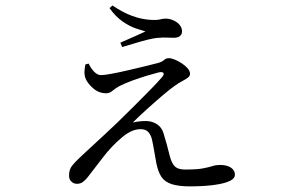

<svg xmlns="http://www.w3.org/2000/svg" viewBox="-20 -612 1040 683"><path d="M295.2 -385.8Q303.8 -368.2 315.3 -356.5Q326.8 -344.8 339.3 -344.8Q351.2 -344.8 377.4 -349.7Q403.7 -354.6 435.7 -362Q467.7 -369.4 497 -376.6Q526.3 -383.8 543.1 -388.2Q556.7 -392.2 563.8 -398.7Q570.9 -405.1 580.5 -405.1Q589.2 -405.1 601.8 -400Q614.5 -394.8 626.9 -386.6Q639.3 -378.3 647.7 -368.7Q656 -359.2 656 -349.3Q656 -341.4 648.1 -335.6Q640.1 -329.7 627.8 -323.2Q615.5 -316.7 602.5 -307.4Q586.3 -296.2 558.8 -272.9Q531.3 -249.6 502.4 -223.4Q473.6 -197.3 452.4 -176.1Q463.4 -178.9 476.1 -180.2Q488.8 -181.5 498.8 -181.5Q520.7 -181.5 538.1 -170.3Q555.6 -159.2 561.9 -137.3Q567.5 -119.1 573.6 -97.1Q579.7 -75.1 584 -56.7Q591.2 -29.9 602.6 -19.4Q614.1 -8.9 638.3 -8.9Q680.4 -8.9 701.8 -13Q723.3 -17.1 735.8 -21.2Q748.3 -25.3 762.5 -25.3Q786.8 -25.3 801.3 -15.8Q815.7 -6.2 815.7 9.5Q815.7 22.2 800.2 30.3Q784.6 38.3 760.4 42.9Q736.2 47.6 708.9 49.3Q681.6 51 657 51Q615.5 51 590.9 43.1Q566.4 35.2 554.4 17.4Q542.5 -0.3 536.3 -30.6Q532.5 -50.3 528.8 -73.1Q525 -95.9 520.6 -115.9Q516.8 -131.8 507.6 -142.2Q498.4 -152.5 480.3 -152.5Q462.3 -152.5 445.5 -144.3Q428.7 -136.2 411.3 -121.1Q375.7 -90.8 345 -50.5Q314.3 -10.2 292.3 18Q284 28.5 275 35.2Q266 41.9 253.9 41.9Q242.2 41.9 233.9 33.9Q225.6 25.9 225.6 12.8Q225.6 -9.1 236.5 -22.6Q247.4 -36.1 263.8 -51.4Q279.8 -67 303.7 -88.6Q327.6 -110.1 352.3 -133.5Q377 -156.9 396.2 -174.8Q425 -202.4 455.7 -233.3Q486.5 -264.1 513.4 -291.4Q540.4 -318.8 555.8 -336.9Q565.2 -347.6 561.1 -352.6Q557 -357.5 543.9 -354.3Q529.2 -350.7 503.9 -343.1Q478.5 -335.5 451.9 -325.8Q425.3 -316.1 404.5 -305.6Q388.6 -296.5 379.3 -288.4Q369.9 -280.2 357.3 -280.2Q331.2 -280.2 310.2 -298.9Q289.2 -317.6 283.4 -335.7Q279.7 -347.2 280.6 -359.1Q281.4 -371.1 283.8 -382.8ZM369.6 -583.1 380 -592.5Q417.2 -567.3 451.2 -555Q485.1 -542.7 519.6 -541.1Q538.8 -540.3 549.4 -543Q560 -545.8 569.2 -545.8Q582.7 -545.8 596.3 -539.9Q609.9 -534 618.8 -523.7Q627.6 -513.4 627.6 -499.4Q627.6 -490.9 620.7 -484.3Q613.7 -477.6 598.3 -477.6Q584.7 -477.6 572.7 -478.3Q560.6 -478.9 545.1 -477.5Q528.9 -476.9 504.2 -470.6Q479.5 -464.2 455.3 -456.8Q431.1 -449.5 414.5 -444.7L408.1 -460.2Q431.3 -470 456.1 -481.3Q481 -492.5 497.5 -500.1Q484.9 -503.7 463 -511Q441.1 -518.4 416.4 -535.4Q391.6 -552.4 369.6 -583.1Z"/></svg>

Font: Source Han Serif JP VF
Style: Regular
Weight: 250
Designer: Ryoko NISHIZUKA 西塚涼子 (kana & ideographs); Frank Grießhammer (Latin, Greek & Cyrillic); Wenlong ZHANG 张文龙 (bopomofo); San
Foundry: Adobe
Version: Version 2.001;hotconv 1.1.0;makeotfexe 2.6.0